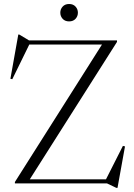

<svg xmlns="http://www.w3.org/2000/svg" viewBox="-20 -917 668 960"><path d="M565 -715V-707.5L129 -20.5H510L594.5 -187.5L605 -185L567.5 22.5H562L515 0H54.5V-7L490 -694.5H126.5L41.5 -521L32 -523L71.5 -744.5H76L125 -715ZM325.5 -810Q305 -810 293.2 -823Q281.5 -836 281.5 -853.5Q281.5 -871 293.2 -884Q305 -897 325.5 -897Q346 -897 357.8 -884Q369.5 -871 369.5 -853.5Q369.5 -836 357.8 -823Q346 -810 325.5 -810Z"/></svg>

Font: Newsreader Display Light
Style: Regular
Weight: 300
Designer: Hugues Gentile
Foundry: Production Type
Version: Version 1.001